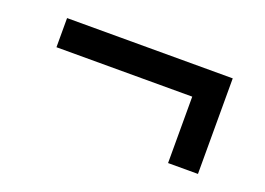

<svg xmlns="http://www.w3.org/2000/svg" viewBox="-53 -522 675 489"><g transform="rotate(20 284.5 -277.5)"><path d="M428 -148V-328H60V-407H509V-148Z"/></g></svg>

Font: Noto Serif Black
Style: Italic
Weight: 900
Italic angle: -12°
Designer: Monotype Design Team
Foundry: Monotype Imaging Inc.
Version: Version 2.013